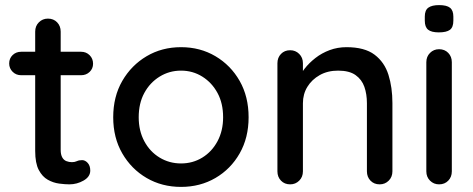

<svg xmlns="http://www.w3.org/2000/svg" viewBox="-20 -723 1857 753"><path d="M63 -520H298Q318 -520 331.5 -506.5Q345 -493 345 -473Q345 -454 331.5 -441Q318 -428 298 -428H63Q43 -428 29.5 -441.5Q16 -455 16 -474Q16 -494 29.5 -507Q43 -520 63 -520ZM168 -650Q190 -650 204 -635.5Q218 -621 218 -599V-135Q218 -117 224 -106Q230 -95 240.5 -91Q251 -87 262 -87Q273 -87 281.5 -91Q290 -95 302 -95Q314 -95 324 -84Q334 -73 334 -54Q334 -30 308 -15Q282 0 252 0Q235 0 212 -3Q189 -6 167.5 -18Q146 -30 132 -56.5Q118 -83 118 -131V-599Q118 -621 132.5 -635.5Q147 -650 168 -650Z M955 -263Q955 -183 920 -121.5Q885 -60 825 -25Q765 10 690 10Q615 10 555 -25Q495 -60 459.5 -121.5Q424 -183 424 -263Q424 -344 459.5 -405.5Q495 -467 555 -502.5Q615 -538 690 -538Q765 -538 825 -502.5Q885 -467 920 -405.5Q955 -344 955 -263ZM855 -263Q855 -318 833 -358.5Q811 -399 773.5 -422.5Q736 -446 690 -446Q644 -446 606 -422.5Q568 -399 546 -358.5Q524 -318 524 -263Q524 -210 546 -169Q568 -128 606 -105Q644 -82 690 -82Q736 -82 773.5 -105Q811 -128 833 -169Q855 -210 855 -263Z M1339 -538Q1410 -538 1449 -508.5Q1488 -479 1503.5 -429.5Q1519 -380 1519 -319V-51Q1519 -29 1504.5 -14.5Q1490 0 1469 0Q1447 0 1433 -14.5Q1419 -29 1419 -51V-318Q1419 -354 1409 -382.5Q1399 -411 1374.5 -428.5Q1350 -446 1306 -446Q1265 -446 1234 -428.5Q1203 -411 1185.5 -382.5Q1168 -354 1168 -318V-51Q1168 -29 1153.5 -14.5Q1139 0 1118 0Q1096 0 1082 -14.5Q1068 -29 1068 -51V-475Q1068 -497 1082 -511.5Q1096 -526 1118 -526Q1139 -526 1153.5 -511.5Q1168 -497 1168 -475V-419L1150 -409Q1157 -431 1174.5 -453.5Q1192 -476 1217 -495.5Q1242 -515 1273 -526.5Q1304 -538 1339 -538Z M1752 -51Q1752 -29 1738 -14.5Q1724 0 1702 0Q1681 0 1666.5 -14.5Q1652 -29 1652 -51V-479Q1652 -501 1666.5 -515.5Q1681 -530 1702 -530Q1724 -530 1738 -515.5Q1752 -501 1752 -479ZM1701 -596Q1672 -596 1659 -606.5Q1646 -617 1646 -642V-658Q1646 -683 1660 -693Q1674 -703 1702 -703Q1732 -703 1745 -692.5Q1758 -682 1758 -658V-642Q1758 -616 1744.5 -606Q1731 -596 1701 -596Z"/></svg>

Font: Quicksand SemiBold
Style: Regular
Weight: 600
Designer: Andrew Paglinawan
Foundry: Andrew Paglinawan
Version: Version 3.006